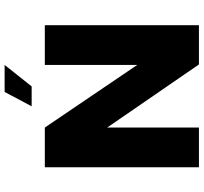

<svg xmlns="http://www.w3.org/2000/svg" viewBox="-45 -836 881 831"><g transform="rotate(-90 395.5 -420.5)"><path d="M530 -667V-267L259 -667H87V0H259V-397L532 0H702V-667ZM351 -724H437L530 -841H413Z"/></g></svg>

Font: Maven Pro
Style: Black
Weight: 900
Designer: Joe Prince
Foundry: Joe Prince
Version: Version 1.003